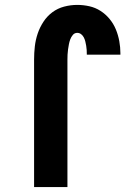

<svg xmlns="http://www.w3.org/2000/svg" viewBox="-20 -763 540 783"><path d="M255 0H119V-520Q119 -547 122 -573.5Q125 -600 133.5 -625.5Q142 -651 157 -674Q172 -697 193.5 -713Q215 -729 241.5 -736Q268 -743 295 -743Q320 -743 344.5 -737.5Q369 -732 390 -718.5Q411 -705 427 -685.5Q443 -666 452.5 -643Q462 -620 466.5 -595Q471 -570 471 -546V-540H334V-542Q334 -551 333.5 -559.5Q333 -568 331.5 -576.5Q330 -585 328 -593.5Q326 -602 322 -610Q318 -618 311 -623.5Q304 -629 295 -629Q284 -629 277 -620.5Q270 -612 266.5 -602.5Q263 -593 261 -582.5Q259 -572 257.5 -561.5Q256 -551 255.5 -540.5Q255 -530 255 -520Z"/></svg>

Font: Iosevka Term Curly Heavy
Style: Regular
Weight: 900
Designer: Belleve Invis
Foundry: Belleve Invis
Version: Version 32.3.0